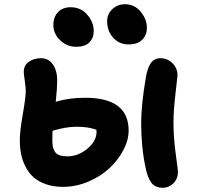

<svg xmlns="http://www.w3.org/2000/svg" viewBox="-20 -911 931 903"><path d="M584 -702.1Q541.5 -702.1 512.7 -733.2Q483.9 -764.2 483.9 -811Q483.9 -845.2 508.5 -868.2Q533.2 -891.1 567.9 -891.1Q612.8 -891.1 641.8 -855.7Q670.9 -820.3 670.9 -779.8Q670.9 -747.1 649.4 -724.6Q627.9 -702.1 584 -702.1ZM338.9 -690.9Q294.9 -690.9 262.9 -721.7Q231 -752.4 231 -793Q231 -831.1 252.9 -854Q274.9 -877 312 -877Q360.4 -877 390.6 -841.6Q420.9 -806.2 420.9 -765.1Q420.9 -732.9 400.6 -711.9Q380.4 -690.9 338.9 -690.9ZM275.9 -32.2Q231 -32.2 195.6 -44.7Q160.2 -57.1 137.5 -77.6Q114.7 -98.1 100.1 -127Q85.4 -155.8 79.3 -186.5Q73.2 -217.3 73.2 -252Q73.2 -293.9 87.2 -373.5Q101.1 -453.1 101.1 -482.9Q101.1 -500 96.4 -532.5Q91.8 -564.9 91.8 -571.8Q91.8 -604 115.5 -620.6Q139.2 -637.2 172.9 -637.2Q208 -637.2 228.5 -608.2Q249 -579.1 249 -532.2Q249 -497.1 242.2 -432.1Q302.7 -451.2 380.9 -451.2Q585 -451.2 585 -296.9Q585 -252 560.1 -204.8Q535.2 -157.7 494.1 -119.4Q453.1 -81.1 395 -56.6Q336.9 -32.2 275.9 -32.2ZM746.1 -27.8Q709 -27.8 691.4 -52.2Q673.8 -76.7 665 -121.1Q644 -216.8 644 -333Q644 -418.5 666 -546.9Q672.9 -588.9 688.5 -613Q704.1 -637.2 734.9 -637.2Q767.6 -637.2 791.3 -613.5Q814.9 -589.8 814.9 -556.2Q814.9 -550.3 805.4 -471.4Q795.9 -392.6 795.9 -335Q795.9 -265.1 806.4 -187.5Q816.9 -109.9 816.9 -104Q816.9 -69.8 795.4 -48.8Q773.9 -27.8 746.1 -27.8ZM226.1 -254.9Q226.1 -235.4 228.3 -223.1Q230.5 -210.9 237.3 -199Q244.1 -187 259 -181.4Q273.9 -175.8 296.9 -175.8Q348.1 -175.8 391.1 -211.7Q434.1 -247.6 434.1 -291Q434.1 -293 433.6 -296.1Q433.1 -299.3 433.1 -300.8Q396 -314.9 340.8 -314.9Q289.6 -314.9 227.1 -295.9Q227.1 -288.6 226.6 -274.9Q226.1 -261.2 226.1 -254.9Z"/></svg>

Font: Shantell Sans Irregular
Style: Bold
Weight: 700
Designer: Stephen Nixon, Anya Danilova, Shantell Martin
Foundry: Arrow Type
Version: Version 1.006;[9816181b4]